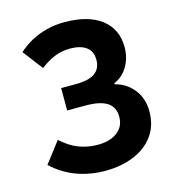

<svg xmlns="http://www.w3.org/2000/svg" viewBox="-113 -849 866 957"><g transform="rotate(-15 320.0 -370.5)"><path d="M41.2 -89.4 123.4 -197Q166.4 -157 212.4 -139.2Q258.4 -121.4 311.4 -121.4Q373 -121.4 411.1 -149.9Q449.2 -178.4 449.2 -228.4Q449.2 -279 412.9 -302.7Q376.6 -326.4 302.6 -326.4H206.4V-441.8H279.8Q349.6 -441.8 381.1 -464.8Q412.6 -487.8 412.6 -533Q412.6 -577.4 382.6 -599Q352.6 -620.6 301 -620.6Q258 -620.6 221 -606Q184 -591.4 145.2 -561.6L66.6 -664.8Q114.8 -708.6 176.4 -731.8Q238 -755 306 -755Q429.6 -755 497.2 -702.7Q564.8 -650.4 564.8 -557.6Q564.8 -503.2 539.6 -459.8Q514.4 -416.4 468.4 -396.2V-391.2Q527 -376.8 564.2 -330Q601.4 -283.2 601.4 -216.8Q601.4 -143.6 563.9 -91.7Q526.4 -39.8 460.8 -13Q395.2 13.8 313 13.8Q236 13.8 166.8 -11.4Q97.6 -36.6 41.2 -89.4Z"/></g></svg>

Font: 寒蝉端黑体 Light
Style: Regular
Weight: 300
Designer: ChillDuanSans {Warren2060}; 
Source Han Sans {Ryoko NISHIZUKA 西塚涼子 (kana, bopomofo & ideographs); Paul D. Hunt (Latin, G
Foundry: ChillType&Adobe
Version: Version 1.300;Glyphs 3.3 (3306)